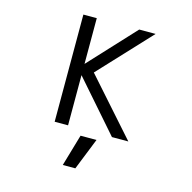

<svg xmlns="http://www.w3.org/2000/svg" viewBox="-136 -869 1273 1271"><g transform="rotate(15 500.0 -233.5)"><path d="M578.1 46.9 491.2 264.6H405.3L468.8 46.9ZM371.1 -418.9 662.1 -732.4H774.4L445.3 -379.9L784.2 2H671.9L371.1 -341.8V2H279.3V-732.4H371.1Z"/></g></svg>

Font: Gen Shin Gothic Monospace Regular
Style: Regular
Weight: 400
Designer: [Source Han Sans]
Ryoko NISHIZUKA  (kana & ideographs); Paul D. Hunt (Latin, Greek & Cyrillic); Wenlong ZHANG  (bopomofo
Version: Version 1.002.20150607